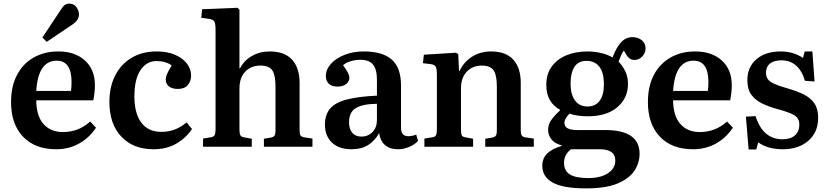

<svg xmlns="http://www.w3.org/2000/svg" viewBox="-20 -810 4568 1060"><path d="M290 14Q173 14 107 -55.5Q41 -125 41 -246Q41 -334 74 -396.5Q107 -459 166 -492.5Q225 -526 302 -526Q394 -526 449 -476Q504 -426 504 -340Q504 -300 495 -256H180Q181 -169 220.5 -125Q260 -81 327 -81Q370 -81 407 -95Q444 -109 478 -139L510 -105Q473 -49 416.5 -17.5Q360 14 290 14ZM180 -308H372Q375 -331 375 -357Q375 -475 293 -475Q243 -475 214.5 -434.5Q186 -394 180 -308ZM238 -579 214 -603 317 -758Q328 -776 338.5 -783Q349 -790 362 -790Q389 -790 402.5 -770Q416 -750 416 -730Q416 -714 406.5 -700Q397 -686 379 -674Z M828 14Q715 14 649.5 -56Q584 -126 584 -247Q584 -331 616 -393.5Q648 -456 706.5 -491Q765 -526 846 -526Q904 -526 946.5 -507.5Q989 -489 1012 -459Q1035 -429 1035 -393Q1035 -362 1017 -340.5Q999 -319 962 -319Q930 -319 912.5 -333Q895 -347 895 -372Q895 -385 902.5 -402Q910 -419 928 -449Q894 -473 844 -473Q790 -473 756 -423.5Q722 -374 722 -278Q722 -183 760.5 -132.5Q799 -82 870 -82Q911 -82 945 -95Q979 -108 1010 -134L1040 -98Q1005 -46 951.5 -16Q898 14 828 14Z M1101 0V-45L1143 -52Q1159 -54 1164.5 -63.5Q1170 -73 1170 -99V-646Q1170 -680 1163 -691.5Q1156 -703 1132 -706L1091 -712L1096 -759L1291 -767L1302 -757V-435L1304 -431Q1326 -475 1370 -500.5Q1414 -526 1469 -526Q1551 -526 1592.5 -480.5Q1634 -435 1634 -352V-92Q1634 -70 1639 -62Q1644 -54 1665 -51L1705 -45V0H1437V-44L1473 -50Q1490 -53 1495.5 -61Q1501 -69 1501 -92V-331Q1501 -396 1483 -422Q1465 -448 1418 -448Q1367 -448 1334.5 -415Q1302 -382 1302 -320V-95Q1302 -73 1307 -63.5Q1312 -54 1327 -52L1370 -44V0Z M1920 14Q1852 14 1813 -22.5Q1774 -59 1774 -122Q1774 -177 1802.5 -210.5Q1831 -244 1894 -260.5Q1957 -277 2061 -282V-369Q2061 -427 2039.5 -453.5Q2018 -480 1968 -480Q1941 -480 1914.5 -471.5Q1888 -463 1874 -450Q1894 -423 1901.5 -407Q1909 -391 1909 -381Q1909 -361 1891.5 -346.5Q1874 -332 1844 -332Q1812 -332 1795.5 -347.5Q1779 -363 1779 -390Q1779 -426 1806.5 -457Q1834 -488 1881.5 -507Q1929 -526 1989 -526Q2092 -526 2143 -481Q2194 -436 2194 -338V-104Q2194 -58 2234 -58Q2255 -58 2278 -67L2288 -32Q2267 -10 2237 2Q2207 14 2179 14Q2131 14 2105 -9.5Q2079 -33 2073 -75Q2049 -32 2012 -9Q1975 14 1920 14ZM1975 -56Q2013 -56 2037 -81.5Q2061 -107 2061 -147V-237Q1981 -236 1944 -213Q1907 -190 1907 -136Q1907 -98 1924.5 -77Q1942 -56 1975 -56Z M2323 0V-45L2367 -52Q2382 -54 2387 -63.5Q2392 -73 2392 -99V-395Q2392 -429 2386 -441Q2380 -453 2358 -456L2315 -461L2320 -508L2498 -519L2510 -511L2514 -418H2517Q2541 -469 2587 -497.5Q2633 -526 2691 -526Q2773 -526 2814 -480.5Q2855 -435 2855 -352V-92Q2855 -70 2861 -61.5Q2867 -53 2886 -51L2927 -45V0H2659V-44L2695 -50Q2712 -53 2717.5 -61Q2723 -69 2723 -92V-331Q2723 -397 2704.5 -422.5Q2686 -448 2640 -448Q2589 -448 2557 -414.5Q2525 -381 2525 -320V-95Q2525 -72 2529.5 -63Q2534 -54 2549 -52L2592 -44V0Z M3216 230Q3089 230 3031.5 198Q2974 166 2974 106Q2974 63 3001.5 37Q3029 11 3080 -4V-8Q3043 -17 3024.5 -40.5Q3006 -64 3006 -92Q3006 -120 3020.5 -143Q3035 -166 3072 -201V-204Q3036 -223 3016 -257Q2996 -291 2996 -342Q2996 -401 3025.5 -442Q3055 -483 3106.5 -504.5Q3158 -526 3224 -526Q3258 -526 3295 -518Q3332 -510 3362 -493Q3381 -545 3407.5 -575Q3434 -605 3472 -605Q3501 -605 3522.5 -588.5Q3544 -572 3544 -543Q3544 -518 3526 -498.5Q3508 -479 3482 -479Q3467 -479 3456 -487Q3445 -495 3437 -509L3424 -531Q3415 -518 3408.5 -503Q3402 -488 3395 -470Q3418 -446 3432.5 -415.5Q3447 -385 3447 -347Q3447 -268 3388 -218Q3329 -168 3225 -168Q3194 -168 3168 -172Q3142 -176 3124 -183Q3096 -153 3096 -133Q3096 -111 3114 -101.5Q3132 -92 3169 -92H3322Q3511 -92 3511 39Q3511 89 3482.5 132.5Q3454 176 3389.5 203Q3325 230 3216 230ZM3223 -222Q3267 -222 3290.5 -253.5Q3314 -285 3314 -344Q3314 -409 3289 -441.5Q3264 -474 3218 -474Q3173 -474 3151.5 -441Q3130 -408 3130 -348Q3130 -289 3154.5 -255.5Q3179 -222 3223 -222ZM3227 173Q3297 173 3337 146Q3377 119 3377 76Q3377 14 3291 14H3132Q3094 44 3094 89Q3094 133 3126 153Q3158 173 3227 173Z M3806 14Q3689 14 3623 -55.5Q3557 -125 3557 -246Q3557 -334 3590 -396.5Q3623 -459 3682 -492.5Q3741 -526 3818 -526Q3910 -526 3965 -476Q4020 -426 4020 -340Q4020 -300 4011 -256H3696Q3697 -169 3736.5 -125Q3776 -81 3843 -81Q3886 -81 3923 -95Q3960 -109 3994 -139L4026 -105Q3989 -49 3932.5 -17.5Q3876 14 3806 14ZM3696 -308H3888Q3891 -331 3891 -357Q3891 -475 3809 -475Q3759 -475 3730.5 -434.5Q3702 -394 3696 -308Z M4113 15 4098 -166 4151 -169Q4173 -102 4210.5 -71.5Q4248 -41 4300 -41Q4344 -41 4368.5 -62.5Q4393 -84 4393 -122Q4393 -158 4364 -174.5Q4335 -191 4275 -207Q4226 -220 4188 -238.5Q4150 -257 4128 -287Q4106 -317 4106 -367Q4106 -440 4156 -483Q4206 -526 4291 -526Q4329 -526 4360.5 -515.5Q4392 -505 4413 -490L4423 -526H4465L4477 -360L4424 -364Q4408 -419 4375 -448Q4342 -477 4295 -477Q4254 -477 4231.5 -459.5Q4209 -442 4209 -408Q4209 -373 4238 -356Q4267 -339 4325 -323Q4378 -308 4416.5 -289Q4455 -270 4476 -239.5Q4497 -209 4497 -160Q4497 -80 4443 -33Q4389 14 4302 14Q4219 14 4166 -24L4155 15Z"/></svg>

Font: Literata 36pt SemiBold
Style: Regular
Weight: 600
Designer: Latin by Veronika Burian and Jose Scaglione. Greek by Irene Vlachou. Cyrillic by Vera Evstafieva.
Foundry: TypeTogether
Version: Version 3.002